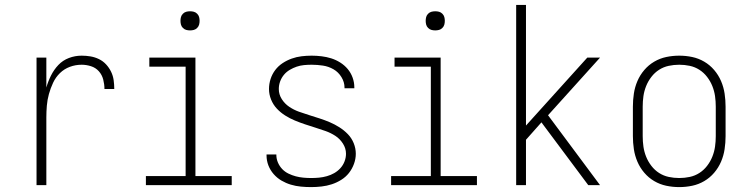

<svg xmlns="http://www.w3.org/2000/svg" viewBox="-20 -755 3040 783"><path d="M129 0V-520H169V-398Q176 -423 188 -447Q200 -471 218 -490Q236 -509 261 -518.5Q286 -528 313 -528Q331 -528 349 -525Q367 -522 383.5 -514Q400 -506 412.5 -492.5Q425 -479 433 -462.5Q441 -446 443.5 -428Q446 -410 446 -392H406Q406 -411 401 -430.5Q396 -450 383 -464.5Q370 -479 351 -485Q332 -491 313 -491Q288 -491 265 -482.5Q242 -474 224.5 -457Q207 -440 196.5 -417.5Q186 -395 179.5 -371.5Q173 -348 171 -324Q169 -300 169 -276V0Z M575 0V-37H737V-483H589V-520H777V-37H925V0ZM755 -631Q747 -631 739.5 -633Q732 -635 726 -641Q720 -647 718 -654.5Q716 -662 716 -670Q716 -678 718 -685.5Q720 -693 726 -699Q732 -705 739.5 -707Q747 -709 755 -709Q763 -709 770.5 -707Q778 -705 784 -699Q790 -693 792 -685.5Q794 -678 794 -670Q794 -662 792 -654.5Q790 -647 784 -641Q778 -635 770.5 -633Q763 -631 755 -631Z M1249 8Q1228 8 1207 6Q1186 4 1166 -2Q1146 -8 1128 -18.5Q1110 -29 1096 -45Q1082 -61 1074.5 -80.5Q1067 -100 1067 -121V-125H1107V-123Q1107 -107 1113.5 -92Q1120 -77 1131 -65.5Q1142 -54 1156.5 -47Q1171 -40 1186 -36Q1201 -32 1217 -30.5Q1233 -29 1249 -29Q1265 -29 1281 -30.5Q1297 -32 1313 -36.5Q1329 -41 1343 -49Q1357 -57 1368 -69Q1379 -81 1385 -96.5Q1391 -112 1391 -128Q1391 -150 1378.5 -169.5Q1366 -189 1347.5 -201Q1329 -213 1308 -220.5Q1287 -228 1266 -234.5Q1245 -241 1224 -248Q1203 -255 1182.5 -263.5Q1162 -272 1143 -284Q1124 -296 1109 -312Q1094 -328 1085.5 -349Q1077 -370 1077 -392Q1077 -413 1083.5 -433Q1090 -453 1102.5 -469.5Q1115 -486 1132.5 -497.5Q1150 -509 1169.5 -516Q1189 -523 1209.5 -525.5Q1230 -528 1251 -528Q1271 -528 1291.5 -525.5Q1312 -523 1331 -517Q1350 -511 1367.5 -500Q1385 -489 1398 -473.5Q1411 -458 1418 -438.5Q1425 -419 1425 -399V-395H1385V-398Q1385 -420 1372.5 -440.5Q1360 -461 1340 -472.5Q1320 -484 1297 -487.5Q1274 -491 1251 -491Q1235 -491 1219.5 -489.5Q1204 -488 1189.5 -483Q1175 -478 1161.5 -470Q1148 -462 1138 -450Q1128 -438 1122.5 -423Q1117 -408 1117 -392Q1117 -370 1129 -351Q1141 -332 1159.5 -319.5Q1178 -307 1199 -299.5Q1220 -292 1241 -285.5Q1262 -279 1283.5 -272Q1305 -265 1325 -256.5Q1345 -248 1364 -236Q1383 -224 1398.5 -208Q1414 -192 1422.5 -171Q1431 -150 1431 -128Q1431 -107 1423.5 -86.5Q1416 -66 1403 -49.5Q1390 -33 1371.5 -21.5Q1353 -10 1333 -3.5Q1313 3 1291.5 5.5Q1270 8 1249 8Z M1575 0V-37H1737V-483H1589V-520H1777V-37H1925V0ZM1755 -631Q1747 -631 1739.5 -633Q1732 -635 1726 -641Q1720 -647 1718 -654.5Q1716 -662 1716 -670Q1716 -678 1718 -685.5Q1720 -693 1726 -699Q1732 -705 1739.5 -707Q1747 -709 1755 -709Q1763 -709 1770.5 -707Q1778 -705 1784 -699Q1790 -693 1792 -685.5Q1794 -678 1794 -670Q1794 -662 1792 -654.5Q1790 -647 1784 -641Q1778 -635 1770.5 -633Q1763 -631 1755 -631Z M2379 0 2188 -256 2125 -185V0H2085V-735H2125V-243L2375 -520H2427L2215 -285L2427 0Z M2750 8Q2723 8 2697 2.5Q2671 -3 2648 -16.5Q2625 -30 2607.5 -50.5Q2590 -71 2579.5 -95.5Q2569 -120 2565 -146.5Q2561 -173 2561 -200V-320Q2561 -347 2565 -373.5Q2569 -400 2579.5 -424.5Q2590 -449 2607.5 -469.5Q2625 -490 2648 -503.5Q2671 -517 2697 -522.5Q2723 -528 2750 -528Q2777 -528 2803 -522.5Q2829 -517 2852 -503.5Q2875 -490 2892.5 -469.5Q2910 -449 2920.5 -424.5Q2931 -400 2935 -373.5Q2939 -347 2939 -320V-200Q2939 -173 2935 -146.5Q2931 -120 2920.5 -95.5Q2910 -71 2892.5 -50.5Q2875 -30 2852 -16.5Q2829 -3 2803 2.5Q2777 8 2750 8ZM2750 -29Q2772 -29 2793 -33.5Q2814 -38 2832 -49.5Q2850 -61 2863.5 -78.5Q2877 -96 2885 -116Q2893 -136 2896 -157Q2899 -178 2899 -200V-320Q2899 -342 2896 -363Q2893 -384 2885 -404Q2877 -424 2863.5 -441.5Q2850 -459 2832 -470.5Q2814 -482 2793 -486.5Q2772 -491 2750 -491Q2728 -491 2707 -486.5Q2686 -482 2668 -470.5Q2650 -459 2636.5 -441.5Q2623 -424 2615 -404Q2607 -384 2604 -363Q2601 -342 2601 -320V-200Q2601 -178 2604 -157Q2607 -136 2615 -116Q2623 -96 2636.5 -78.5Q2650 -61 2668 -49.5Q2686 -38 2707 -33.5Q2728 -29 2750 -29Z"/></svg>

Font: Iosevka Extralight
Style: Regular
Weight: 200
Monospace: yes
Designer: Belleve Invis
Foundry: Belleve Invis
Version: Version 32.0.1; ttfautohint (v1.8.4)